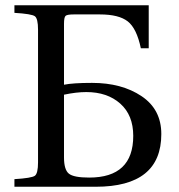

<svg xmlns="http://www.w3.org/2000/svg" viewBox="-20 -712 682 732"><path d="M35 0V-29Q101 -33 113 -42Q125 -51 125 -93V-599Q125 -641 113 -650Q101 -659 35 -663V-692H547V-528H517Q501 -604 467 -630.5Q433 -657 361 -657H261Q236 -657 230 -651.5Q224 -646 224 -621V-389Q258 -396 331 -396Q444 -396 519.5 -345.5Q595 -295 595 -201Q595 0 345 0ZM224 -112Q224 -65 242.5 -50Q261 -35 320 -35Q488 -35 488 -194Q488 -273 438.5 -317Q389 -361 309 -361Q271 -361 224 -351Z"/></svg>

Font: Linguistics Pro
Style: Regular
Weight: 400
Designer: Stefan Peev, Context Ltd
Foundry: Stefan Peev, Context Ltd
Version: Version 001.000